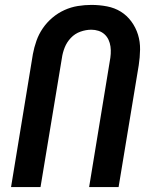

<svg xmlns="http://www.w3.org/2000/svg" viewBox="-20 -762 640 782"><path d="M25 0 114 -542Q119 -569 128.5 -596Q138 -623 154.5 -647Q171 -671 193.5 -690Q216 -709 242.5 -721Q269 -733 297 -737.5Q325 -742 352 -742Q385 -742 416 -736Q447 -730 472 -714.5Q497 -699 515 -674.5Q533 -650 542 -621Q551 -592 550.5 -560Q550 -528 545 -496L463 0H343L427 -512Q430 -527 431 -542.5Q432 -558 430 -572.5Q428 -587 422 -600Q416 -613 405.5 -622.5Q395 -632 381 -636.5Q367 -641 352 -641Q330 -641 307.5 -633Q285 -625 268.5 -607.5Q252 -590 243.5 -568.5Q235 -547 232 -525L145 0Z"/></svg>

Font: Iosevka Extended Oblique
Style: Bold
Weight: 700
Width: 7
Italic angle: -9°
Monospace: yes
Designer: Belleve Invis
Foundry: Belleve Invis
Version: Version 32.5.0; ttfautohint (v1.8.4)